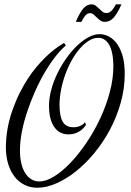

<svg xmlns="http://www.w3.org/2000/svg" viewBox="-20 -860 607 893"><path d="M507.3 -552.2Q507.3 -563 506.3 -577.1Q505.4 -591.3 502.9 -606Q500.5 -620.6 495.6 -634.5Q490.7 -648.4 482.9 -659.4Q475.1 -670.4 463.9 -677.2Q452.6 -684.1 437 -684.1Q415 -684.1 393.3 -670.7Q371.6 -657.2 351.6 -634.3Q331.5 -611.3 314.2 -580.6Q296.9 -549.8 284.2 -515.1Q271.5 -480.5 264.2 -443.6Q256.8 -406.7 256.8 -372.1Q256.8 -319.8 271.7 -293.9Q286.6 -268.1 321.8 -268.1Q334 -268.1 343.5 -271Q353 -273.9 359.6 -277.8Q366.2 -281.7 370.1 -285.6Q374 -289.6 375 -292L379.9 -278.8Q370.1 -264.2 358.9 -255.6Q347.7 -247.1 336.4 -242.4Q325.2 -237.8 315.4 -236.3Q305.7 -234.9 298.8 -234.9Q255.9 -234.9 231.9 -269.8Q208 -304.7 208 -368.7Q208 -403.8 218.3 -442.1Q228.5 -480.5 246.3 -517.3Q264.2 -554.2 287.6 -587.6Q311 -621.1 337.2 -646.2Q363.3 -671.4 390.6 -686.3Q418 -701.2 443.8 -701.2Q461.4 -701.2 481.7 -692.4Q502 -683.6 519.5 -662.4Q537.1 -641.1 548.6 -605.5Q560.1 -569.8 560.1 -516.1Q560.1 -447.8 541.5 -382.1Q522.9 -316.4 491.7 -257.6Q460.4 -198.7 419.4 -148.9Q378.4 -99.1 333.3 -63.2Q288.1 -27.3 241.9 -7.1Q195.8 13.2 154.3 13.2Q120.6 13.2 93.3 -0.7Q65.9 -14.6 46.9 -39.6Q27.8 -64.5 17.6 -98.9Q7.3 -133.3 7.3 -174.8Q7.3 -213.4 14.4 -257.1Q21.5 -300.8 38.1 -348.1Q53.2 -391.1 71.5 -427.5Q89.8 -463.9 109.4 -493.9Q128.9 -523.9 149.2 -547.9Q169.4 -571.8 188 -590.3Q231.9 -633.8 277.8 -660.2L286.6 -648.9Q256.8 -623.5 226.6 -582Q213.4 -564.5 199 -541.3Q184.6 -518.1 169.4 -489.5Q154.3 -460.9 139.2 -426Q124 -391.1 109.9 -350.1Q91.3 -296.9 82 -248.8Q72.8 -200.7 72.8 -160.2Q72.8 -127.9 78.9 -101.3Q85 -74.7 96.7 -55.9Q108.4 -37.1 125 -26.6Q141.6 -16.1 162.6 -16.1Q194.3 -16.1 232.2 -39.6Q270 -63 308.3 -103.3Q346.7 -143.6 382.6 -196.8Q418.5 -250 446.3 -309.6Q474.1 -369.1 490.7 -431.6Q507.3 -494.1 507.3 -552.2ZM544.9 -839.8Q525.9 -796.9 508.3 -777.6Q490.7 -758.3 467.8 -758.3Q456.1 -758.3 447 -764.6Q438 -771 430.2 -778.6Q422.4 -786.1 415.3 -792.5Q408.2 -798.8 399.4 -798.8Q394 -798.8 389.4 -797.1Q384.8 -795.4 379.9 -790.8Q375 -786.1 369.9 -778.3Q364.7 -770.5 358.4 -758.3H332.5Q351.1 -802.2 367.9 -821Q384.8 -839.8 405.3 -839.8Q417 -839.8 425.3 -833.5Q433.6 -827.1 441.2 -819.6Q448.7 -812 456.5 -805.7Q464.4 -799.3 474.1 -799.3Q479 -799.3 484.1 -800.8Q489.3 -802.2 494.9 -806.6Q500.5 -811 506.3 -818.8Q512.2 -826.7 519 -839.8H544.9Z"/></svg>

Font: Dynalight
Style: Regular
Weight: 400
Version: Version 1.000